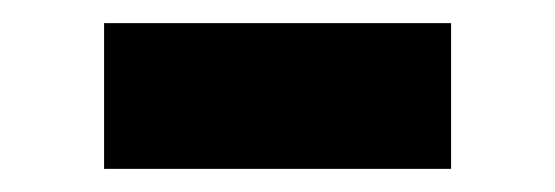

<svg xmlns="http://www.w3.org/2000/svg" viewBox="-20 -353 480 166"><path d="M70 -207V-333H370V-207Z"/></svg>

Font: TypoPRO Titillium Maps
Style: 999 wt
Weight: 900
Designer: Campivisivi
Foundry: Accademia di Belle Arti di Urbino and students of MA course of Visual design
Version: Version 001.001